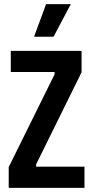

<svg xmlns="http://www.w3.org/2000/svg" viewBox="-20 -905 449 925"><path d="M22 0V-100L243 -547V-558H32V-660H373V-557L154 -113V-102H387V0ZM238 -728H144L202 -885H321Z"/></svg>

Font: Bricolage Grotesque 12pt Condensed SemiBold
Style: Regular
Weight: 600
Width: 3
Designer: Mathieu Triay
Foundry: Atelier Triay
Version: Version 1.001; ttfautohint (v1.8.4.7-5d5b);gftools[0.9.33.de